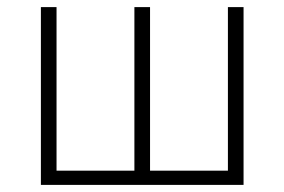

<svg xmlns="http://www.w3.org/2000/svg" viewBox="-20 -520 800 540"><path d="M95 -500H139V-40H358V-500H402V-40H621V-500H665V0H95Z"/></svg>

Font: PT Root UI Web Light
Style: Regular
Weight: 300
Designer: Vitaly Kuzmin
Foundry: ParaType Ltd.
Version: Version 1.000W